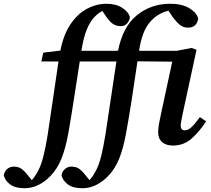

<svg xmlns="http://www.w3.org/2000/svg" viewBox="-184 -760 1121 1021"><path d="M-53 241Q-102 241 -129 221.5Q-156 202 -164 173Q-161 153 -146.5 139.5Q-132 126 -110 126Q-85 126 -68 139Q-51 152 -32 177L-15 198Q3 179 21 144Q36 114 47 70.5Q58 27 69 -40Q84 -138 98 -235.5Q112 -333 127 -433H36L46 -480L137 -491Q154 -577 191.5 -632Q229 -687 279 -713.5Q329 -740 383 -740Q433 -740 466.5 -718Q500 -696 507 -668Q503 -647 490.5 -634Q478 -621 459 -621Q434 -621 416.5 -633Q399 -645 381 -671L360 -702Q336 -689 315 -666Q294 -643 277.5 -603Q261 -563 250 -497Q250 -496 249.5 -494Q249 -492 249 -490H436L444 -491Q469 -618 544 -679Q619 -740 722 -740Q783 -740 822.5 -716.5Q862 -693 870 -661Q862 -613 816 -613Q791 -613 773.5 -627Q756 -641 736 -667L712 -703Q654 -690 612.5 -641.5Q571 -593 556 -492V-490H757L835 -505L861 -495L787 -153Q783 -133 780 -117.5Q777 -102 777 -92Q777 -67 799 -67Q816 -67 834 -83.5Q852 -100 879 -137L912 -115Q879 -63 836.5 -24.5Q794 14 735 14Q699 14 678 -4.5Q657 -23 657 -57Q657 -76 661 -99Q665 -122 671 -149L732 -432L547 -434Q533 -339 518 -240.5Q503 -142 486 -49Q471 32 449 85.5Q427 139 392 175Q363 206 327.5 223.5Q292 241 254 241Q205 241 178 221.5Q151 202 143 173Q146 153 160.5 139.5Q175 126 197 126Q222 126 239 139Q256 152 275 177L292 198Q310 179 328 144Q343 114 354 70.5Q365 27 376 -40Q391 -138 405.5 -235.5Q420 -333 435 -433H240Q225 -336 210 -238.5Q195 -141 179 -49Q164 32 142 85.5Q120 139 85 175Q56 206 20.5 223.5Q-15 241 -53 241Z"/></svg>

Font: Source Serif 4 SmText Semibold
Style: Italic
Weight: 600
Italic angle: -12°
Designer: Frank Grießhammer
Foundry: Adobe
Version: Version 4.005;hotconv 1.1.0;makeotfexe 2.6.0